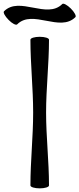

<svg xmlns="http://www.w3.org/2000/svg" viewBox="-87 -1018 435 1054"><path d="M7 -884C92 -969 242 -839 327 -924C333 -930 322 -951 302 -971C282 -991 261 -1002 255 -996C170 -911 20 -1041 -65 -956C-71 -950 -60 -929 -40 -909C-21 -889 1 -878 7 -884ZM80 -800C80 -667 95 -533 95 -400C95 -267 80 -133 80 0C80 9 103 16 131 16C159 16 182 9 182 0C182 -133 166 -267 166 -400C166 -533 182 -667 182 -800C182 -809 159 -816 131 -816C103 -816 80 -809 80 -800Z"/></svg>

Font: Nupuram Medium
Style: Regular
Weight: 500
Designer: Santhosh Thottingal (santhosh.thottingal@gmail.com)
Foundry: SMC
Version: Version 1.000